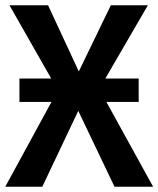

<svg xmlns="http://www.w3.org/2000/svg" viewBox="-20 -711 603 731"><path d="M563 0H416L278 -289L141 0H0L176 -323H54V-412H175L16 -691H163L280 -439L402 -691H543L381 -412H508V-323H385Z"/></svg>

Font: Trujillo Medium
Style: Regular
Weight: 500
Designer: Fira Sans original fonts by bBox Type GmbH, Carrois Corporate GbR, & Edenspiekermann AG / Changes by Cristiano Sobral
Foundry: Fira Sans original fonts by bBox Type GmbH, Carrois Corporate GbR, & Edenspiekermann AG / Changes by Cristiano Sobral
Version: Version 4.301;October 17, 2021;FontCreator 14.0.0.2814 64-bi